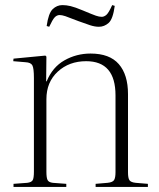

<svg xmlns="http://www.w3.org/2000/svg" viewBox="-20 -733 624 753"><path d="M33 0V-12L87 -16Q103 -18 108 -26Q113 -34 113 -60V-427Q113 -465 107 -476.5Q101 -488 80 -489L32 -493L33 -503L158 -515L162 -511L161 -414H163Q186 -470 233 -496.5Q280 -523 335 -523Q410 -523 446 -481.5Q482 -440 482 -364V-57Q482 -35 487.5 -26.5Q493 -18 512 -16L560 -12V0H355V-12L402 -16Q422 -18 427.5 -27Q433 -36 433 -58V-359Q433 -493 318 -493Q251 -493 206.5 -452Q162 -411 162 -344V-59Q162 -36 166.5 -27Q171 -18 187 -16L240 -12V0ZM368 -628Q352 -628 333.5 -634Q315 -640 288 -650Q250 -665 236.5 -669.5Q223 -674 214 -674Q203 -674 194.5 -665Q186 -656 173 -628L163 -631Q170 -681 186.5 -697Q203 -713 225 -713Q240 -713 257 -709Q274 -705 305 -692Q343 -676 356 -671.5Q369 -667 379 -667Q388 -667 397 -674.5Q406 -682 420 -713L430 -710Q423 -658 406 -643Q389 -628 368 -628Z"/></svg>

Font: Display Extralight
Style: Regular
Weight: 200
Designer: Latin by Veronika Burian and Jose Scaglione. Greek by Irene Vlachou. Cyrillic by Vera Evstafieva.
Foundry: TypeTogether
Version: Version 3.002